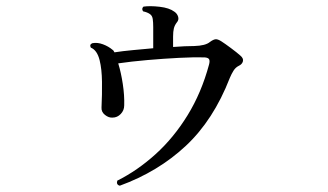

<svg xmlns="http://www.w3.org/2000/svg" viewBox="-20 -564 1040 609"><path d="M360 25Q348 22 352 9Q416 -23 473.5 -75Q531 -127 575 -198.5Q619 -270 643 -359Q646 -370 643.5 -375.5Q641 -381 629 -382Q597 -383 548 -380.5Q499 -378 447.5 -373.5Q396 -369 355 -363Q364 -334 369.5 -297.5Q375 -261 374 -230Q374 -214 363 -202.5Q352 -191 337 -191Q325 -190 313 -199.5Q301 -209 302 -223Q304 -264 303.5 -304.5Q303 -345 296 -373Q288 -405 268 -413Q263 -423 273 -427Q289 -430 306.5 -423.5Q324 -417 337 -406Q339 -405 340.5 -402.5Q342 -400 343 -398Q369 -402 401 -405Q433 -408 466 -411V-478Q466 -493 464.5 -503.5Q463 -514 456 -519Q448 -525 434 -528Q428 -536 435 -543Q456 -546 486.5 -542.5Q517 -539 533 -527Q542 -521 545 -511Q548 -501 541 -493Q534 -484 531.5 -474Q529 -464 529 -448V-415Q568 -418 596 -418Q632 -419 646 -431Q657 -439 664 -439.5Q671 -440 682 -433Q693 -426 712.5 -411.5Q732 -397 742 -388Q753 -379 750.5 -369.5Q748 -360 737 -355Q727 -350 720.5 -339.5Q714 -329 709 -317Q657 -183 569 -101Q481 -19 360 25Z"/></svg>

Font: Zen Old Mincho SemiBold
Style: Regular
Weight: 600
Version: Version 1.500